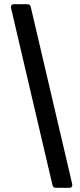

<svg xmlns="http://www.w3.org/2000/svg" viewBox="-20 -730 379 910"><path d="M32.2 -692.4 228.5 146.5C230.5 156.2 236.3 160.2 245.1 160.2H308.6C319.3 160.2 324.2 153.3 322.3 142.6L126 -696.3C124 -706.1 118.2 -710 109.4 -710H45.9C35.2 -710 30.3 -703.1 32.2 -692.4Z"/></svg>

Font: Ed Sans Neue
Style: Bold
Weight: 700
Designer: Stephen Hutchings
Version: Version 1.004;PS 001.004;hotconv 1.0.88;makeotf.lib2.5.64775